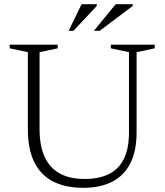

<svg xmlns="http://www.w3.org/2000/svg" viewBox="-20 -890 789 920"><path d="M598 -256V-640L511 -658.5V-676H721.5V-658.5L634.5 -640V-256Q634.5 -165.5 604 -106.5Q573.5 -47.5 516.5 -18.8Q459.5 10 380 10Q293.5 10 234.2 -20.5Q175 -51 144.2 -113.2Q113.5 -175.5 113.5 -271V-640L26.5 -658.5V-676H256.5V-658.5L169.5 -640V-273Q169.5 -193.5 193.2 -140Q217 -86.5 265 -59.5Q313 -32.5 386 -32.5Q454 -32.5 501.5 -55.8Q549 -79 573.5 -128.5Q598 -178 598 -256ZM430 -742.5 534.5 -870H616V-861.5L458 -742.5ZM309 -742.5 371 -870H444V-862L332 -742.5Z"/></svg>

Font: Newsreader 16pt 16pt Light
Style: Regular
Weight: 300
Version: Version 1.003